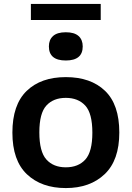

<svg xmlns="http://www.w3.org/2000/svg" viewBox="-20 -946 670 976"><path d="M314.5 10Q191 10 117 -60Q43 -130 43 -272Q43 -413.5 115.5 -483.8Q188 -554 314.5 -554Q441.5 -554 514 -484.2Q586.5 -414.5 586.5 -272.5Q586.5 -131.5 512.2 -60.8Q438 10 314.5 10ZM314.5 -95.5Q378 -95.5 413.8 -135Q449.5 -174.5 449.5 -271.5Q449.5 -370 413.5 -409.2Q377.5 -448.5 314.5 -448.5Q251.5 -448.5 215.8 -409.5Q180 -370.5 180 -273Q180 -175 215.8 -135.2Q251.5 -95.5 314.5 -95.5ZM314.5 -638.5Q228.5 -638.5 228.5 -710Q228.5 -744 249.8 -763Q271 -782 314.5 -782Q358 -782 379.2 -763Q400.5 -744 400.5 -710Q400.5 -638.5 314.5 -638.5ZM137 -844.5V-926H492V-844.5Z"/></svg>

Font: Encode Sans SemiExpanded SemiExpanded SemiBold
Style: Regular
Weight: 600
Width: 6
Designer: Multiple Designers
Foundry: Impallari Type
Version: Version 3.000; ttfautohint (v1.8.3) -l 8 -r 50 -G 200 -x 14 